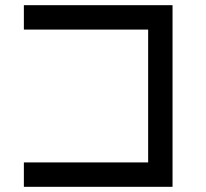

<svg xmlns="http://www.w3.org/2000/svg" viewBox="-20 -705 793 740"><path d="M551 -591V-79H72V15H645V-685H72V-591Z"/></svg>

Font: コーポレート・ロゴ ver3 Medium
Style: Regular
Weight: 500
Designer: [KANA_main] LOGOTYPE.JP [Source Han Sans] Ryoko NISHIZUKA 西塚涼子 (kana, bopomofo & ideographs); Paul D. Hunt (Latin, Greek
Version: Version 12.001;FEAKit 1.0